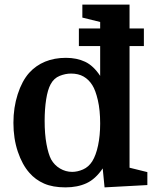

<svg xmlns="http://www.w3.org/2000/svg" viewBox="-20 -800 676 830"><path d="M321 -601V-677H602V-601ZM38 -269Q38 -335 56.5 -392.5Q75 -450 106 -485Q135 -517 175 -533.5Q215 -550 265 -550Q312 -550 348 -533Q384 -516 413 -472V-705L336 -724V-780H540V-75L617 -56V0L432 10L424 -72Q393 -26 354 -8Q315 10 263 10Q208 10 170.5 -6.5Q133 -23 107 -53Q76 -88 57 -144.5Q38 -201 38 -269ZM413 -266Q413 -324 403 -367Q393 -410 379 -432Q364 -456 341.5 -469Q319 -482 287 -482Q263 -482 238 -472Q213 -462 199 -436Q186 -412 179.5 -370Q173 -328 173 -278Q173 -220 181 -177Q189 -134 201 -111Q215 -86 239.5 -71.5Q264 -57 292 -57Q315 -57 339 -67.5Q363 -78 379 -103Q395 -129 404 -171.5Q413 -214 413 -266Z"/></svg>

Font: Domine
Style: Bold
Weight: 700
Designer: Pablo Impallari, Rodrigo Fuenzalida, Brenda Gallo
Foundry: Pablo Impallari, Rodrigo Fuenzalida, Brenda Gallo
Version: Version 2.000